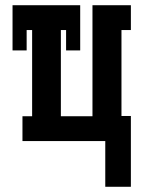

<svg xmlns="http://www.w3.org/2000/svg" viewBox="-20 -540 540 735"><path d="M383 175V0H66V-95H103V-425H82V-347H28V-520H287V-347H233V-425H213V-95H334V-520H481V-425H445V-96H481V175Z"/></svg>

Font: Iosevka Curly Slab
Style: Bold
Weight: 700
Monospace: yes
Designer: Belleve Invis
Foundry: Belleve Invis
Version: Version 22.1.2; ttfautohint (v1.8.4)